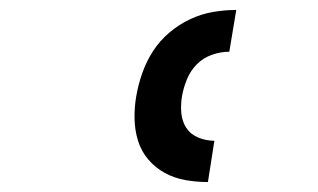

<svg xmlns="http://www.w3.org/2000/svg" viewBox="-20 -800 640 386"><path d="M398 -434Q375 -434 352.5 -438Q330 -442 311 -452.5Q292 -463 278 -479.5Q264 -496 257.5 -517Q251 -538 250.5 -561Q250 -584 254 -607Q258 -630 266 -653Q274 -676 287.5 -697Q301 -718 320.5 -734.5Q340 -751 362.5 -761.5Q385 -772 408.5 -776Q432 -780 455 -780L441 -696Q424 -696 406.5 -690Q389 -684 376 -671Q363 -658 356 -641Q349 -624 346 -607Q343 -590 344.5 -573Q346 -556 354.5 -543Q363 -530 378.5 -523.5Q394 -517 411 -517Z"/></svg>

Font: Iosevka Semibold Extended
Style: Italic
Weight: 600
Width: 7
Italic angle: -9°
Monospace: yes
Designer: Belleve Invis
Foundry: Belleve Invis
Version: Version 32.5.0; ttfautohint (v1.8.4)